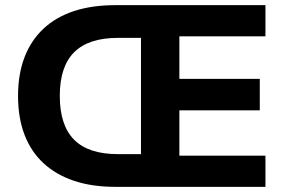

<svg xmlns="http://www.w3.org/2000/svg" viewBox="-20 -725 1102 745"><path d="M427 0Q337 0 267 -23.5Q197 -47 148.5 -92Q100 -137 75 -202.5Q50 -268 50 -353Q50 -437 75 -502.5Q100 -568 148.5 -613.5Q197 -659 267 -682Q337 -705 427 -705H1010V-584H676V-419H988V-297H676V-121H1010V0ZM437 -127H527V-578H437Q324 -578 268 -522.5Q212 -467 212 -353Q212 -239 267.5 -183Q323 -127 437 -127Z"/></svg>

Font: Nunito Sans 12pt ExtraLight ExtraBold
Style: Regular
Weight: 800
Version: Version 3.101;gftools[0.9.27]